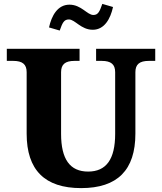

<svg xmlns="http://www.w3.org/2000/svg" viewBox="-20 -951 833 987"><path d="M397 16C584 16 676 -77 676 -264V-580C676 -620 697 -638 745 -638H778V-700H474V-638H503C551 -638 572 -620 572 -580V-263C572 -132 526 -69 433 -69C340 -69 294 -132 294 -263V-580C294 -620 315 -638 363 -638H389V-700H15V-638H48C96 -638 117 -620 117 -580V-264C117 -77 210 16 397 16ZM232 -810 287 -794C301 -834 309 -851 334 -851C366 -851 396 -798 457 -798C517 -798 548 -855 561 -915L506 -931C492 -891 484 -874 460 -874C428 -874 398 -927 337 -927C276 -927 245 -870 232 -810Z"/></svg>

Font: LT Superior Serif ExtraBold
Style: Regular
Weight: 800
Designer: Daniel Lyons
Foundry: LyonsType
Version: Version 2.120;FEAKit 1.0